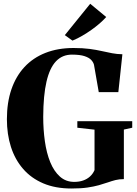

<svg xmlns="http://www.w3.org/2000/svg" viewBox="-20 -1014 747 1044"><path d="M368.5 11Q281 11 215.2 -17Q149.5 -45 105.5 -95.8Q61.5 -146.5 39.5 -215.2Q17.5 -284 17.5 -366Q17.5 -456.5 42 -528Q66.5 -599.5 113.2 -649.8Q160 -700 227.2 -726.5Q294.5 -753 379.5 -753Q430 -753 467.2 -748Q504.5 -743 534 -736.2Q563.5 -729.5 590 -724.5Q616.5 -719.5 645.5 -719L623.5 -513H517L491 -662Q487.5 -675.5 476 -688Q464.5 -700.5 439.5 -708.8Q414.5 -717 371 -717Q319 -717 284.5 -680.8Q250 -644.5 232.8 -570Q215.5 -495.5 215 -379Q215 -309.5 224 -245.8Q233 -182 253.2 -132.2Q273.5 -82.5 305.8 -53.8Q338 -25 383.5 -25Q410.5 -25 432 -32.5Q453.5 -40 469.2 -54.2Q485 -68.5 494 -89V-309L400.5 -319.5V-355H699V-319.5L653.5 -309.5V-40Q628 -40 607.5 -34.8Q587 -29.5 565.8 -22Q544.5 -14.5 517.8 -7Q491 0.5 455.2 5.8Q419.5 11 368.5 11ZM373.5 -793.5 332.5 -823 470.5 -993.5 557.5 -921.5Q542.5 -904.5 521.8 -886.5Q501 -868.5 477 -851.5Q453 -834.5 427.2 -819.5Q401.5 -804.5 375 -793.5Z"/></svg>

Font: Merriweather 120pt ExtraBold
Style: Regular
Weight: 800
Version: Version 2.100